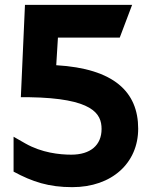

<svg xmlns="http://www.w3.org/2000/svg" viewBox="-20 -761 625 792"><path d="M278 11C442 11 550 -89 550 -230C550 -382 450 -478 212 -492L219 -606H474L525 -741H83L66 -360H100C363 -356 399 -292 399 -229C399 -162 353 -123 274 -123C225 -123 152 -131 85 -169L36 -197V-53C114 -11 181 11 278 11Z"/></svg>

Font: All Genders v4
Style: Bold
Weight: 700
Designer: Rassam Alawdi
Foundry: Rassam Art
Version: Version 3.100;FEAKit 1.0